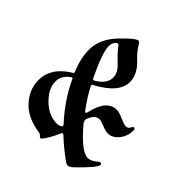

<svg xmlns="http://www.w3.org/2000/svg" viewBox="-189 -824 969 969"><g transform="rotate(45 295.5 -339.5)"><path d="M33.2 -190.4Q33.2 -281.2 129.9 -339.4Q135.3 -342.3 135.3 -345.5Q135.3 -348.6 134.3 -350.6Q105 -418 105 -479Q105 -556.2 168 -622.1Q231.4 -689 250 -689Q256.3 -689 260.7 -681.6Q281.7 -644.5 314.5 -614.3Q367.2 -564.9 367.2 -511.2Q367.2 -432.6 245.1 -367.7Q240.2 -365.2 240.2 -361.8Q240.2 -358.4 241.7 -355.5Q259.3 -318.8 306.6 -252Q313 -242.7 317.4 -242.7Q321.8 -242.7 324.2 -252.9Q349.1 -364.7 418.9 -364.7Q436 -364.7 466.6 -351.1Q497.1 -337.4 508.8 -337.4Q525.4 -337.4 531.2 -350.1Q537.1 -362.8 543.5 -362.8Q552.7 -362.8 552.7 -351.1Q552.7 -312 532.2 -284.2Q505.9 -248 471.7 -248Q453.6 -248 428 -258.8Q402.3 -269.5 392.1 -269.5Q360.8 -269.5 344.2 -225.6Q342.3 -220.2 342.3 -215.3Q342.3 -205.6 349.6 -196.8Q440.4 -88.4 487.8 -88.4Q509.3 -88.4 538.1 -112.8Q544.4 -118.2 547.9 -118.2Q557.6 -118.2 557.6 -109.4Q557.6 -89.8 472.7 -7.8Q454.6 9.8 444.1 9.8Q433.6 9.8 421.4 1Q361.8 -42.5 321.3 -81.5Q315.4 -87.4 310.8 -87.4Q306.2 -87.4 303.7 -80.6Q278.8 -24.4 257.8 1.5Q251 9.8 247.1 9.8Q243.2 9.8 237.3 2.7Q231.4 -4.4 221.7 -5.9Q136.2 -18.6 90.8 -62.5Q33.2 -119.1 33.2 -190.4ZM131.3 -166Q185.1 -101.1 254.4 -101.1Q268.6 -101.1 278.8 -106.9Q284.7 -110.8 284.7 -115Q284.7 -119.1 280.3 -123.5Q197.8 -213.4 150.9 -314.9Q148.4 -320.3 145.5 -320.3Q142.6 -320.3 139.2 -317.9Q98.6 -288.6 98.6 -247.1Q98.6 -205.6 131.3 -166ZM162.6 -564.5Q162.6 -515.6 222.2 -393.1Q225.1 -387.2 228.3 -387.2Q231.4 -387.2 233.9 -388.2Q291.5 -420.9 291.5 -466.8Q291.5 -499.5 259.3 -530.3Q207.5 -580.1 197.3 -597.7Q193.4 -604.5 186.8 -604.5Q180.2 -604.5 173.3 -595.7Q162.6 -582.5 162.6 -564.5Z"/></g></svg>

Font: UnifrakturMaguntia17
Style: Book
Weight: 400
Designer: j. 'mach' wust, Gerrit Ansmann, Georg Duffner, based on a font by Peter Wiegel, original typeface by Carl Albert Fahrenw
Version: Version 2017-03-19